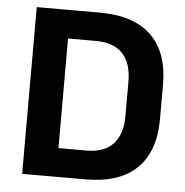

<svg xmlns="http://www.w3.org/2000/svg" viewBox="-48 -686 708 733"><g transform="rotate(5 305.5 -319.5)"><path d="M155 0V-110H300Q368.5 -110 402.8 -147.2Q437 -184.5 437 -254V-386.5Q437 -456 402.8 -493Q368.5 -530 300 -530H154.5V-639H304.5Q436.5 -639 503 -574Q569.5 -509 569.5 -387V-253.5Q569.5 -131 503.2 -65.5Q437 0 304.5 0ZM63.5 0V-639H193V0Z"/></g></svg>

Font: Anek Bangla SemiBold
Style: Regular
Weight: 600
Designer: Sulekha Rajkumar (Bangla), Yesha Goshar (Latin)
Foundry: Ek Type
Version: Version 1.003